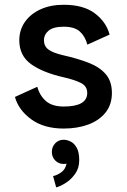

<svg xmlns="http://www.w3.org/2000/svg" viewBox="-20 -539 542 821"><path d="M252.4 -518.6Q336.9 -518.6 385.5 -481.9Q434.1 -445.3 448.7 -391.1L353.5 -348.1Q344.2 -383.8 321.3 -404.3Q298.3 -424.8 252.4 -424.8Q208.5 -424.8 188.2 -408.2Q168 -391.6 168 -366.7Q168 -341.8 186.8 -327.4Q205.6 -313 252.4 -302.2Q312.5 -288.6 359.1 -270.5Q405.8 -252.4 432.1 -221.9Q458.5 -191.4 458.5 -141.6Q458.5 -91.8 431.4 -57.9Q404.3 -23.9 357.7 -6.6Q311 10.7 252.4 10.7Q167.5 10.7 113.3 -29.1Q59.1 -68.8 43.9 -124.5L139.6 -168Q148.9 -131.8 175.5 -107.7Q202.1 -83.5 252.4 -83.5Q353 -83.5 353 -141.6Q353 -170.4 326.2 -184.1Q299.3 -197.8 252.4 -208.5Q163.6 -228.5 113 -264.6Q62.5 -300.8 62.5 -366.7Q62.5 -410.6 86.4 -445.1Q110.4 -479.5 153.1 -499Q195.8 -518.6 252.4 -518.6ZM201.7 110.4Q201.7 88.9 216.1 73.7Q230.5 58.6 252.4 58.6Q266.6 58.6 282 66.2Q297.4 73.7 308.1 92.8Q318.8 111.8 318.8 146Q318.8 180.2 301 204.8Q283.2 229.5 260 243.9Q236.8 258.3 220.2 262.2L207 213.9Q224.1 210.4 241.9 197.8Q259.8 185.1 264.6 160.6Q258.8 162.1 252.4 162.1Q230.5 162.1 216.1 147.2Q201.7 132.3 201.7 110.4Z"/></svg>

Font: Giphurs Medium
Style: Regular
Weight: 500
Version: Version 0.920; ttfautohint (v1.8.4.7-5d5b)